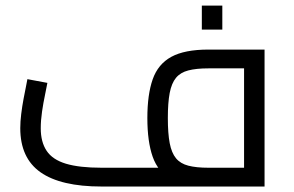

<svg xmlns="http://www.w3.org/2000/svg" viewBox="-20 -681 1072 701"><path d="M351 0Q202 0 128 -52Q54 -104 54 -213Q54 -236.8 57.5 -265.2Q61 -293.6 66 -320Q71 -346.4 75 -365.9Q79 -385.4 80 -392L153 -378.4Q150.2 -362 144.2 -333.9Q138.2 -305.8 133.5 -273.7Q128.8 -241.6 128.8 -212.6Q128.8 -162.5 150.3 -130.3Q171.7 -98.1 220.7 -83.3Q269.6 -68.6 351 -68.6H921.8L871.1 -24.1V-463.9L909.8 -431.4H741Q696.6 -431.4 667.7 -423.9Q638.9 -416.5 622.7 -397Q606.5 -377.5 599.6 -341.7Q592.8 -306 592.8 -250Q592.8 -194 599.6 -158.3Q606.5 -122.5 622.7 -103Q638.9 -83.5 667.7 -76.1Q696.6 -68.6 741 -68.6V0Q654 0 605.5 -26.5Q557 -53 537.5 -108.5Q518 -164 518 -250Q518 -336 537.5 -391.5Q557 -447 605.5 -473.5Q654 -500 741 -500H945.9V0ZM716.9 -573V-660.6H791.7V-573Z"/></svg>

Font: Titillium Web
Style: Bold
Weight: 700
Designer: Mohamed Gaber, Accademia di Belle Arti di Urbino
Foundry: Kief Type Foundry, Accademia di Belle Arti di Urbino
Version: Version 3.000